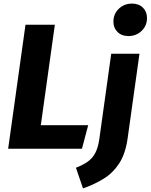

<svg xmlns="http://www.w3.org/2000/svg" viewBox="-20 -832 842 1074"><path d="M122.6 -693.6H286.8L208.3 -131.8H473.4L438.4 0H25.6ZM444.4 222.1 404.7 106.3Q442.7 91.6 469.5 73.1Q496.3 54.6 512.5 24.5Q528.7 -5.5 535.4 -53.1L602.2 -531.6H760.2L694.1 -59.6Q682.1 27.4 647.2 81.2Q612.3 135 560.8 167Q509.3 199.1 444.4 222.1ZM698.2 -630.3Q660.1 -630.3 637.3 -653.3Q614.4 -676.3 614.4 -710.7Q614.4 -754 644.5 -782.9Q674.6 -811.9 718.6 -811.9Q756.6 -811.9 779.5 -789.2Q802.3 -766.5 802.3 -731.5Q802.3 -688.1 772.2 -659.2Q742.1 -630.3 698.2 -630.3Z"/></svg>

Font: Fira Sans Variable
Style: Italic
Weight: 397
Italic angle: -8°
Designer: Carrois Corporate & Edenspiekermann AG
Foundry: Carrois Corporate GbR & Edenspiekermann AG
Version: Version 4.202